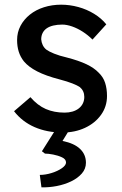

<svg xmlns="http://www.w3.org/2000/svg" viewBox="-20 -556 519 820"><path d="M247 10Q181 10 128 -13Q75 -36 40 -81L110 -141Q140 -106 175.5 -90.5Q211 -75 256 -75Q274 -75 289.5 -79.5Q305 -84 316.5 -93Q328 -102 334 -114.5Q340 -127 340 -142Q340 -168 321 -184Q311 -191 289.5 -199.5Q268 -208 234 -217Q176 -232 139 -251Q102 -270 82 -294Q67 -313 60 -335.5Q53 -358 53 -385Q53 -418 67.5 -445.5Q82 -473 107.5 -493.5Q133 -514 167.5 -525Q202 -536 241 -536Q278 -536 314.5 -526Q351 -516 382 -497Q413 -478 434 -452L375 -387Q356 -406 333.5 -420.5Q311 -435 288 -443Q265 -451 246 -451Q225 -451 208 -447Q191 -443 179.5 -435Q168 -427 162 -415Q156 -403 156 -388Q157 -375 162.5 -363.5Q168 -352 178 -344Q189 -336 211 -327Q233 -318 267 -310Q317 -297 349.5 -281.5Q382 -266 401 -246Q421 -227 429 -202Q437 -177 437 -146Q437 -101 411.5 -65.5Q386 -30 343 -10Q300 10 247 10ZM157 244 150 191Q174 191 200 183Q226 175 244 162.5Q262 150 262 138Q262 124 245 116Q228 108 207 104Q186 100 172 100L159 90L231 -24H290L247 46Q297 56 322 80Q347 104 347 139Q347 165 329.5 185Q312 205 284 218.5Q256 232 222.5 238.5Q189 245 157 244Z"/></svg>

Font: Lexend Medium
Style: Regular
Weight: 500
Designer: Bonnie Shaver-Troup, Thomas Jockin
Foundry: Lexend
Version: Version 1.005